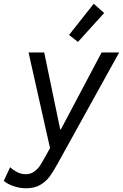

<svg xmlns="http://www.w3.org/2000/svg" viewBox="-77 -800 662 1034"><path d="M-56.6 173.8 -22.5 100.6Q-6.3 115.7 15.6 127Q37.6 138.2 61.5 138.2Q87.9 138.2 107.4 123.8Q127 109.4 137.5 93.5Q147.9 77.6 165 46.9L192.4 -2.4L76.7 -517.6H161.1L247.1 -103.5H251L470.2 -517.6H564.9L237.3 74.2L232.4 83Q209.5 125 190.2 151.1Q170.9 177.2 139.9 195.6Q108.9 213.9 64 213.9Q37.1 213.9 12.2 207.3Q-12.7 200.7 -30.5 191.4Q-48.3 182.1 -56.6 173.8ZM294.9 -611.8 427.7 -779.8 483.9 -730 342.8 -574.2Z"/></svg>

Font: Reddit Sans Chocolate
Style: Italic
Weight: 400
Italic angle: -11.25°
Designer: Stephen Hutchings
Version: Version 1.013